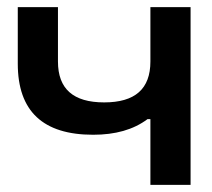

<svg xmlns="http://www.w3.org/2000/svg" viewBox="-20 -520 596 540"><path d="M516 0V-500H403V-347C403 -270 360 -232 273 -232C186 -232 143 -270 143 -347V-500H30V-341C30 -207 101 -141 242 -141C304 -141 355 -155 395 -185H403V0Z"/></svg>

Font: LT Wave Medium
Style: Regular
Weight: 500
Designer: Daniel Lyons
Version: Version 2.5 (Glyphs App)